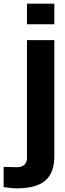

<svg xmlns="http://www.w3.org/2000/svg" viewBox="-106 -820 359 1053"><path d="M42 -687V-800H192V-687ZM-13 213Q-30 213 -49 211Q-68 209 -86 206V95Q-72.5 95.5 -49.8 96.2Q-27 97 -13 97Q12.5 97 27.2 84Q42 71 42 47V-600H192V35Q192 130 141.2 171.5Q90.5 213 -13 213Z"/></svg>

Font: Big Shoulders Display Thin Black
Style: Regular
Weight: 900
Version: Version 2.002